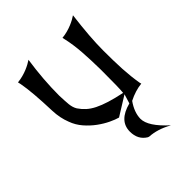

<svg xmlns="http://www.w3.org/2000/svg" viewBox="-217 -671 1010 1010"><g transform="rotate(-45 288.0 -165.5)"><path d="M48.8 -506.8Q69.3 -508.8 88.1 -513.9Q106.9 -519 122.8 -525.6Q138.7 -532.2 151.1 -539.1Q163.6 -545.9 171.9 -551.8Q152.8 -423.3 152.8 -304.2Q153.8 -283.2 154.5 -266.6Q155.3 -250 156.7 -236.6Q158.2 -223.1 161.6 -212.2Q165 -201.2 170.9 -191.4Q185.1 -170.4 203.4 -153.8Q221.7 -137.2 248.5 -123.8Q275.4 -110.4 312.3 -98.9Q349.1 -87.4 400.4 -76.7H400.9Q402.8 -94.7 403.6 -134Q404.3 -173.3 404.3 -234.9V-252Q403.3 -320.3 399.2 -379.6Q395 -439 383.8 -489.3L379.9 -506.8Q400.4 -508.8 419.2 -513.9Q438 -519 453.9 -525.6Q469.7 -532.2 482.2 -539.1Q494.6 -545.9 502.9 -551.8Q493.7 -478 489 -417.7Q484.4 -357.4 484.4 -308.6Q484.4 -268.6 485.1 -234.4Q485.8 -200.2 487.5 -169.2Q489.3 -138.2 492.4 -109.4Q495.6 -80.6 500.5 -51.3L502.9 -43.5Q455.1 -38.6 404.8 -13.2Q369.6 36.6 368.7 84Q368.7 141.1 458 221.7L454.6 220.2Q393.6 186.5 335 183.1L328.1 180.7Q281.7 152.8 281.7 92.8Q281.7 12.7 384.8 -14.2L400.9 -66.4L293.9 0Q273.4 -5.4 244.1 -19.3Q214.8 -33.2 185.1 -54.9Q155.3 -76.7 129.9 -106Q104.5 -135.3 91.3 -171.9Q82 -195.3 76.9 -220.7Q71.8 -246.1 70.8 -274.4Q68.4 -345.7 64 -399.2Q59.6 -452.6 52.7 -489.3Z"/></g></svg>

Font: MedievalSharp
Style: Regular
Weight: 500
Version: Version 1.0